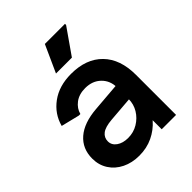

<svg xmlns="http://www.w3.org/2000/svg" viewBox="-207 -836 967 967"><g transform="rotate(-45 276.5 -352.5)"><path d="M218.7 14.7Q167 14.7 126.5 -5.3Q86 -25.3 63 -61Q40 -96.7 40 -142.7Q40 -213.7 89.2 -256.2Q138.3 -298.7 230.3 -306L425.7 -322V-226.7L247.3 -212.3Q199.3 -208.3 178.2 -192Q157 -175.7 157 -148.7Q157 -122 180.8 -105.2Q204.7 -88.3 241.7 -88.3Q280.7 -88.3 312.5 -107.5Q344.3 -126.7 363.2 -157.8Q382 -189 382 -225.3V-307.7Q382 -356.3 349.8 -387.8Q317.7 -419.3 266.3 -419.3Q222 -419.3 193.3 -397.5Q164.7 -375.7 156.7 -344H145.7L47.7 -368Q65.7 -435.7 123.3 -478Q181 -520.3 266.7 -520.3Q373.7 -520.3 434 -458.8Q494.3 -397.3 494.3 -285V0H392V-147L433.3 -140.7Q421.3 -98 390.3 -62.5Q359.3 -27 315.7 -6.2Q272 14.7 218.7 14.7ZM214 -575 279.7 -720H423V-712L327.3 -575Z"/></g></svg>

Font: Fustat
Style: Regular
Weight: 400
Designer: Mohamed Gaber, Khaled Hosny, Laura Garcia Mut
Foundry: Kief Type Foundry, Alif Type Foundry, Hard Type Foundry
Version: Version 1.007